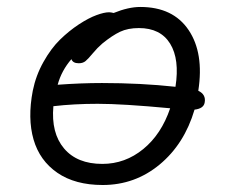

<svg xmlns="http://www.w3.org/2000/svg" viewBox="-20 -490 642 546"><path d="M272 36.1Q193.8 36.1 143.3 1.5Q92.8 -33.2 75.4 -93.3Q58.1 -153.3 73.2 -231.9Q82 -275.4 103.5 -313.7Q125 -352.1 150.6 -377.2Q176.3 -402.3 204.3 -420.7Q232.4 -439 254.4 -447Q276.4 -455.1 290 -455.1Q295.4 -455.1 303.2 -453.1Q345.2 -470.2 378.9 -470.2Q472.2 -470.2 516.4 -404.5Q560.5 -338.9 543.9 -231.9Q566.4 -221.2 562 -198.2Q559.1 -181.2 533.2 -178.2Q504.4 -80.6 434.1 -22.2Q363.8 36.1 272 36.1ZM270 -253.9Q379.9 -253.9 479 -243.2Q491.2 -321.3 463.9 -365.7Q436.5 -410.2 375 -410.2Q343.8 -410.2 321.5 -399.7Q299.3 -389.2 271 -366.2Q256.8 -354 243.9 -338.4Q231 -322.8 223.4 -316.4Q215.8 -310.1 204.1 -310.1Q187 -310.1 183.1 -321.8Q154.8 -289.1 144 -249Q210.9 -253.9 270 -253.9ZM257.8 -194.8Q190.4 -194.8 131.8 -188Q125 -111.8 162.1 -67.9Q199.2 -23.9 271 -23.9Q335.9 -23.9 387.5 -66.2Q439 -108.4 463.9 -182.1Q329.1 -194.8 257.8 -194.8Z"/></svg>

Font: Shantell Sans Bouncy
Style: Italic
Weight: 300
Italic angle: -11.31°
Designer: Stephen Nixon, Anya Danilova, Shantell Martin
Foundry: Arrow Type
Version: Version 1.006;[9816181b4]